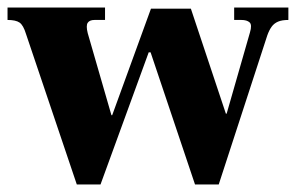

<svg xmlns="http://www.w3.org/2000/svg" viewBox="-27 -490 792 510"><path d="M177 0 42 -400Q35 -423 25 -430Q15 -437 -7 -437V-470H252V-437H224Q211 -437 206 -429.5Q201 -422 206 -402L269 -184H271L374 -467H480L573 -188H575L637 -404Q643 -424 636 -430.5Q629 -437 614 -437H595V-470H739V-437Q722 -437 711.5 -432.5Q701 -428 694.5 -419Q688 -410 683 -396L554 0H491L373 -351H368L240 0Z"/></svg>

Font: Frank Ruhl Libre Black
Style: Regular
Weight: 900
Designer: Yanek Iontef
Foundry: Fontef
Version: Version 6.004